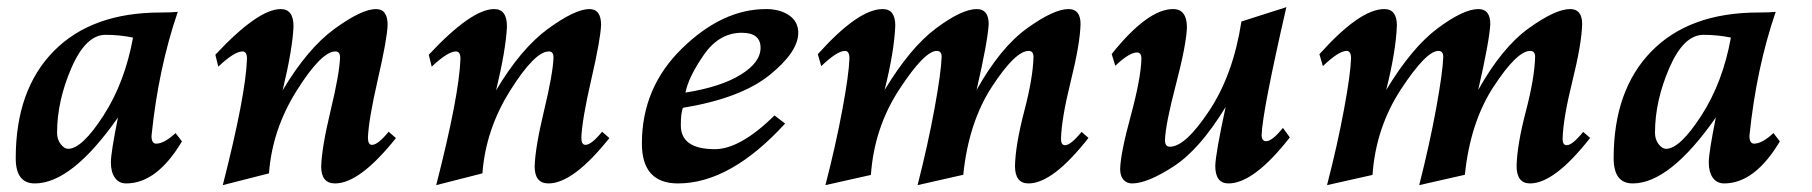

<svg xmlns="http://www.w3.org/2000/svg" viewBox="-20 -508 5114 542"><path d="M172.4 -87.9Q211.4 -87.9 272 -181.6Q332.5 -275.4 355.5 -401.9Q317.4 -409.7 277.8 -409.7Q222.2 -409.7 181.6 -316.2Q141.1 -222.7 141.1 -133.3Q141.1 -114.3 151.4 -101.1Q161.6 -87.9 172.4 -87.9ZM336.4 9.8Q315.9 9.8 304.4 -6.1Q293 -22 293 -49.8Q293 -77.1 313 -176.3Q182.6 9.8 78.1 9.8Q24.4 9.8 24.4 -61.5Q24.4 -254.4 131.6 -363.5Q238.8 -472.7 433.6 -472.7Q466.3 -472.7 481.9 -474.6Q427.2 -315.4 407.7 -124.5Q407.7 -102.5 420.9 -102.5Q443.4 -102.5 475.6 -132.3L493.7 -108.9Q422.9 9.8 336.4 9.8Z M608.9 14.6Q673.8 -239.3 677.2 -342.3Q677.2 -362.8 664.6 -362.8Q641.6 -362.8 596.2 -319.8L587.9 -353.5Q708.5 -482.4 772.5 -482.4Q808.6 -482.4 808.6 -433.6Q805.7 -368.2 777.8 -252.9Q848.1 -371.1 924.6 -426.8Q1001 -482.4 1041.5 -482.4Q1074.2 -482.4 1074.2 -437.5Q1072.8 -397.5 1046.6 -283.9Q1020.5 -170.4 1018.6 -119.1Q1018.6 -99.1 1030.3 -99.1Q1046.9 -99.1 1077.1 -136.2L1097.7 -118.2Q995.6 9.8 925.8 9.8Q886.7 9.8 886.7 -38.1Q888.2 -91.3 913.3 -196Q938.5 -300.8 939.9 -345.7Q939.9 -362.8 926.8 -362.8Q887.2 -362.8 817.9 -252.7Q748.5 -142.6 739.3 -18.6Z M1211.4 14.6Q1276.4 -239.3 1279.8 -342.3Q1279.8 -362.8 1267.1 -362.8Q1244.1 -362.8 1198.7 -319.8L1190.4 -353.5Q1311 -482.4 1375 -482.4Q1411.1 -482.4 1411.1 -433.6Q1408.2 -368.2 1380.4 -252.9Q1450.7 -371.1 1527.1 -426.8Q1603.5 -482.4 1644 -482.4Q1676.8 -482.4 1676.8 -437.5Q1675.3 -397.5 1649.2 -283.9Q1623 -170.4 1621.1 -119.1Q1621.1 -99.1 1632.8 -99.1Q1649.4 -99.1 1679.7 -136.2L1700.2 -118.2Q1598.1 9.8 1528.3 9.8Q1489.3 9.8 1489.3 -38.1Q1490.7 -91.3 1515.9 -196Q1541 -300.8 1542.5 -345.7Q1542.5 -362.8 1529.3 -362.8Q1489.7 -362.8 1420.4 -252.7Q1351.1 -142.6 1341.8 -18.6Z M1894 9.8Q1792 9.8 1792 -103Q1792 -261.2 1905.8 -371.8Q2019.5 -482.4 2142.6 -482.4Q2182.1 -482.4 2207.8 -464.6Q2233.4 -446.8 2233.4 -415.5Q2233.4 -361.3 2152.1 -295.9Q2070.8 -230.5 1907.7 -203.6Q1901.9 -188.5 1901.9 -154.3Q1901.9 -86.9 1998 -86.9Q2069.3 -86.9 2166.5 -182.1L2196.3 -159.2Q2041.5 9.8 1894 9.8ZM1915 -246.6Q2015.6 -262.7 2071.3 -297.4Q2127 -332 2127 -373Q2127 -415.5 2074.2 -415.5Q2009.8 -415.5 1966.6 -352.8Q1923.3 -290 1915 -246.6Z M2570.3 14.6Q2599.6 -100.6 2618.2 -202.1Q2636.7 -303.7 2638.2 -347.2Q2638.2 -364.3 2624.5 -364.3Q2589.8 -364.3 2518.8 -255.9Q2447.8 -147.5 2438.5 -14.2L2310.1 14.6Q2339.4 -98.6 2357.9 -198.5Q2376.5 -298.3 2377.9 -343.3Q2377.9 -364.3 2365.2 -364.3Q2343.3 -364.3 2298.3 -321.3L2288.6 -355Q2402.8 -482.4 2471.7 -482.4Q2507.3 -482.4 2507.3 -436Q2504.4 -362.3 2477.1 -253.9Q2549.3 -373.5 2622.3 -428Q2695.3 -482.4 2737.3 -482.4Q2771 -482.4 2771 -439.9Q2768.1 -390.1 2736.8 -253.9Q2803.7 -373.5 2879.2 -428Q2954.6 -482.4 2996.6 -482.4Q3030.3 -482.4 3030.3 -439.9Q3028.8 -383.8 3002.7 -278.8Q2976.6 -173.8 2975.1 -115.7Q2975.1 -98.1 2986.8 -98.1Q3002.4 -98.1 3033.2 -135.7L3052.7 -118.7Q2952.1 9.8 2883.3 9.8Q2845.2 9.8 2845.2 -39.6Q2846.7 -99.6 2871.3 -193.8Q2896 -288.1 2897.5 -347.2Q2897.5 -364.3 2883.8 -364.3Q2846.2 -364.3 2780.3 -263.4Q2714.4 -162.6 2699.2 -14.6Z M3447.8 9.8Q3410.6 9.8 3410.6 -40Q3412.1 -78.1 3439.9 -206.1Q3366.7 -85.9 3292.7 -38.1Q3218.8 9.8 3175.8 9.8Q3160.6 9.8 3151.4 -0.7Q3142.1 -11.2 3142.1 -30.8Q3143.1 -74.7 3171.9 -180.7Q3200.7 -286.6 3202.1 -342.3Q3202.1 -359.9 3189.5 -359.9Q3168 -359.9 3128.4 -322.3L3118.2 -355.5Q3219.7 -482.4 3291.5 -482.4Q3330.6 -482.4 3330.6 -430.2Q3328.6 -380.4 3299.3 -268.6Q3270 -156.7 3268.6 -112.3Q3268.6 -93.8 3282.7 -93.8Q3326.2 -93.8 3393.8 -195.8Q3461.4 -297.9 3484.4 -447.3L3611.3 -487.8Q3543.9 -194.3 3541.5 -127.4Q3541.5 -109.4 3554.2 -109.4Q3571.3 -109.4 3601.6 -147L3621.1 -120.1Q3519.5 9.8 3447.8 9.8Z M3986.3 14.6Q4015.6 -100.6 4034.2 -202.1Q4052.7 -303.7 4054.2 -347.2Q4054.2 -364.3 4040.5 -364.3Q4005.9 -364.3 3934.8 -255.9Q3863.8 -147.5 3854.5 -14.2L3726.1 14.6Q3755.4 -98.6 3773.9 -198.5Q3792.5 -298.3 3793.9 -343.3Q3793.9 -364.3 3781.2 -364.3Q3759.3 -364.3 3714.4 -321.3L3704.6 -355Q3818.8 -482.4 3887.7 -482.4Q3923.3 -482.4 3923.3 -436Q3920.4 -362.3 3893.1 -253.9Q3965.3 -373.5 4038.3 -428Q4111.3 -482.4 4153.3 -482.4Q4187 -482.4 4187 -439.9Q4184.1 -390.1 4152.8 -253.9Q4219.7 -373.5 4295.2 -428Q4370.6 -482.4 4412.6 -482.4Q4446.3 -482.4 4446.3 -439.9Q4444.8 -383.8 4418.7 -278.8Q4392.6 -173.8 4391.1 -115.7Q4391.1 -98.1 4402.8 -98.1Q4418.5 -98.1 4449.2 -135.7L4468.8 -118.7Q4368.2 9.8 4299.3 9.8Q4261.2 9.8 4261.2 -39.6Q4262.7 -99.6 4287.4 -193.8Q4312 -288.1 4313.5 -347.2Q4313.5 -364.3 4299.8 -364.3Q4262.2 -364.3 4196.3 -263.4Q4130.4 -162.6 4115.2 -14.6Z M4683.1 -87.9Q4722.2 -87.9 4782.7 -181.6Q4843.3 -275.4 4866.2 -401.9Q4828.1 -409.7 4788.6 -409.7Q4732.9 -409.7 4692.4 -316.2Q4651.9 -222.7 4651.9 -133.3Q4651.9 -114.3 4662.1 -101.1Q4672.4 -87.9 4683.1 -87.9ZM4847.2 9.8Q4826.7 9.8 4815.2 -6.1Q4803.7 -22 4803.7 -49.8Q4803.7 -77.1 4823.7 -176.3Q4693.4 9.8 4588.9 9.8Q4535.2 9.8 4535.2 -61.5Q4535.2 -254.4 4642.3 -363.5Q4749.5 -472.7 4944.3 -472.7Q4977.1 -472.7 4992.7 -474.6Q4938 -315.4 4918.5 -124.5Q4918.5 -102.5 4931.6 -102.5Q4954.1 -102.5 4986.3 -132.3L5004.4 -108.9Q4933.6 9.8 4847.2 9.8Z"/></svg>

Font: Kelvinch
Style: Bold Italic
Weight: 700
Italic angle: -10°
Designer: Paul James Miller
Foundry: High-Logic / Made with FontCreator
Version: Version 3.30 September 23, 2016